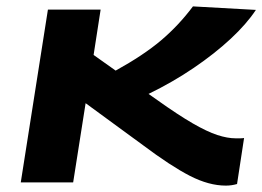

<svg xmlns="http://www.w3.org/2000/svg" viewBox="-20 -571 821 601"><path d="M45 0 130 -541H295L273 -399L342 -350Q429 -398 484 -444.5Q539 -491 584 -551L781 -540Q752 -496 702 -449.5Q652 -403 586.5 -358.5Q521 -314 445 -277L472 -258Q538 -211 583 -185Q628 -159 660 -148.5Q692 -138 718 -138Q725 -138 731.5 -138Q738 -138 744 -139L722 5Q705 10 687 10Q634 10 574.5 -20.5Q515 -51 427 -117L248 -248L209 0Z"/></svg>

Font: Georama Extra Expanded SemiBold
Style: Italic
Weight: 600
Width: 8
Italic angle: -9°
Designer: Jean-Baptiste Levee
Foundry: Production Type
Version: Version 1.000